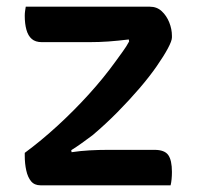

<svg xmlns="http://www.w3.org/2000/svg" viewBox="-20 -554 590 574"><path d="M57 -534H428Q449 -534 463.5 -520.5Q478 -507 486 -487Q494 -467 494 -447V-442Q494 -432 482 -409.5Q470 -387 448.5 -356Q427 -325 397 -290Q367 -255 331.5 -219Q296 -183 257 -150Q241 -138 225 -126.5Q209 -115 193 -105L194 -99Q221 -103 248 -104.5Q275 -106 303 -106H442Q472 -106 483 -90.5Q494 -75 494 -40Q494 -29 493 -18.5Q492 -8 490 0H101Q83 0 73 -12Q63 -24 58.5 -44.5Q54 -65 54 -88V-97Q104 -134 152.5 -178.5Q201 -223 245.5 -272Q290 -321 326 -371Q336 -385 347 -400Q358 -415 366 -430L365 -436Q332 -432 304.5 -430Q277 -428 247 -428H105Q86 -428 75 -437.5Q64 -447 59 -465Q54 -483 54 -507Q54 -514 55 -521Q56 -528 57 -534Z"/></svg>

Font: Recursive Casual Medium
Style: Regular
Weight: 500
Version: Version 1.047